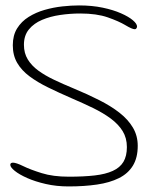

<svg xmlns="http://www.w3.org/2000/svg" viewBox="-20 -646 565 690"><path d="M226.5 24Q182.5 24 144.5 15.2Q106.5 6.5 77.8 -6.2Q49 -19 33 -32Q17 -45 17 -53.5Q17 -56 18 -57.8Q19 -59.5 21.2 -60.5Q23.5 -61.5 26 -61.5Q38 -61.5 63.5 -49Q89 -36.5 129.8 -23.8Q170.5 -11 227.5 -11Q281 -11 320.2 -15.5Q359.5 -20 385.2 -31.8Q411 -43.5 423.5 -64.2Q436 -85 436 -117.5Q436 -150 420.8 -174.8Q405.5 -199.5 378.2 -219.8Q351 -240 314.5 -257.8Q278 -275.5 236 -293.5Q191 -313 152.8 -331.8Q114.5 -350.5 86 -371.8Q57.5 -393 41.8 -420Q26 -447 26 -483.5Q26 -519 41.5 -544Q57 -569 83 -585.2Q109 -601.5 140.5 -610.5Q172 -619.5 204.2 -623Q236.5 -626.5 264 -626.5Q310.5 -626.5 348.8 -618.5Q387 -610.5 414.8 -598.2Q442.5 -586 457.5 -573.2Q472.5 -560.5 472.5 -550.5Q472.5 -548.5 471.5 -546.2Q470.5 -544 468.8 -542.5Q467 -541 464 -541Q455 -541 431.2 -555.2Q407.5 -569.5 367.5 -583.5Q327.5 -597.5 268.5 -597.5Q232 -597.5 196.2 -592.2Q160.5 -587 131 -574.5Q101.5 -562 83.8 -540.2Q66 -518.5 66 -485Q66 -455 79.8 -432.5Q93.5 -410 117.8 -392.2Q142 -374.5 174.8 -359Q207.5 -343.5 245 -328Q294.5 -307.5 336.5 -286.2Q378.5 -265 409.5 -240.8Q440.5 -216.5 457.8 -187.2Q475 -158 475 -122Q475 -79 457.5 -50.5Q440 -22 407.2 -5.8Q374.5 10.5 328.8 17.2Q283 24 226.5 24Z"/></svg>

Font: Gluten Thin
Style: Regular
Weight: 100
Designer: Tyler Finck
Foundry: Etcetera Type Company
Version: Version 1.300